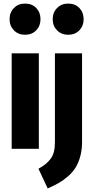

<svg xmlns="http://www.w3.org/2000/svg" viewBox="-20 -827 520 1067"><path d="M119.1 -807.1Q157.7 -807.1 181.4 -782.5Q205.1 -757.8 205.1 -720.2Q205.1 -683.1 181.2 -658.4Q157.2 -633.8 119.1 -633.8Q81.5 -633.8 57.4 -658.4Q33.2 -683.1 33.2 -720.2Q33.2 -757.8 57.4 -782.5Q81.5 -807.1 119.1 -807.1ZM358.9 -807.1Q397.5 -807.1 421.1 -782.5Q444.8 -757.8 444.8 -720.2Q444.8 -683.1 420.9 -658.4Q397 -633.8 358.9 -633.8Q321.3 -633.8 297.1 -658.4Q272.9 -683.1 272.9 -720.2Q272.9 -757.8 297.1 -782.5Q321.3 -807.1 358.9 -807.1ZM195.8 -530.8V0H44.9V-530.8ZM436 -530.8V-38.1Q436 5.9 426 42.2Q416 78.6 399.7 104.7Q383.3 130.9 357.7 153.1Q332 175.3 305.9 190.2Q279.8 205.1 245.1 220.2L193.8 110.8Q217.8 97.2 231.9 85.9Q246.1 74.7 259.5 57.9Q272.9 41 279.1 18.1Q285.2 -4.9 285.2 -36.1V-530.8Z"/></svg>

Font: Fira Sans Compressed
Style: Bold
Weight: 700
Width: 1
Designer: Carrois Corporate & Edenspiekermann AG
Foundry: Carrois Corporate GbR & Edenspiekermann AG
Version: Version 4.203;PS 004.203;hotconv 1.0.88;makeotf.lib2.5.64775